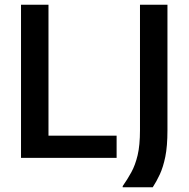

<svg xmlns="http://www.w3.org/2000/svg" viewBox="-20 -670 801 815"><path d="M69.2 0V-650H185.8V-94.2H475V0ZM500.8 125V120Q520.8 91.7 537.5 61.2Q554.2 30.8 564.2 -11.2Q574.2 -53.3 574.2 -117.5V-650H690.8V-117.5Q690.8 -49.2 681.7 -4.6Q672.5 40 658.3 70.4Q644.2 100.8 628.3 125Z"/></svg>

Font: Familjen Grotesk GF Medium
Style: Regular
Weight: 500
Designer: Anders Wikstroem, Jonas Baeckman, Matilda Gysing, Kristian Moeller
Foundry: Familjen STHLM AB
Version: Version 2.000; Beta; Release 4; Build 6